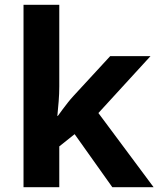

<svg xmlns="http://www.w3.org/2000/svg" viewBox="-20 -780 660 800"><path d="M227 -420Q227 -389 224.5 -358.5Q222 -328 219 -297H221Q231 -311 241.5 -325Q252 -339 263 -353Q274 -367 286 -380L439 -546H607L390 -309L620 0H448L291 -221L227 -170V0H78V-760H227Z"/></svg>

Font: Noto Sans Devanagari
Style: Regular
Weight: 400
Designer: Jelle Bosma - Monotype Design Team
Foundry: Monotype Imaging Inc.
Version: Version 2.003